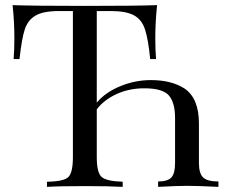

<svg xmlns="http://www.w3.org/2000/svg" viewBox="-20 -728 875 748"><path d="M831 -21V0Q750 -4 708 -4Q671 -4 596 0V-21Q633 -21 647.5 -36.5Q662 -52 662 -93V-269Q662 -328 638 -356Q614 -384 542 -384Q483 -384 434 -361.5Q385 -339 357 -302V-116Q357 -56 375.5 -39Q394 -22 458 -20V0Q406 -3 311 -3Q211 -3 163 0V-20Q229 -21 246.5 -38.5Q264 -56 264 -116V-685H210Q148 -685 118 -667Q89 -650 77 -615Q65 -580 56 -498H33Q36 -530 36 -580Q36 -644 29 -708Q112 -705 311 -705Q510 -705 592 -708Q585 -642 585 -580Q585 -530 588 -498H565Q558 -573 545 -613Q533 -651 502.5 -668Q472 -685 411 -685H357V-328Q390 -368 448 -392Q506 -416 568 -416Q648 -416 699 -383Q755 -345 755 -247V-93Q755 -52 771.5 -36.5Q788 -21 831 -21Z"/></svg>

Font: Playfair Display
Style: Regular
Weight: 400
Designer: Claus Eggers S?rensen
Foundry: Claus Eggers S?rensen
Version: Version 1.003